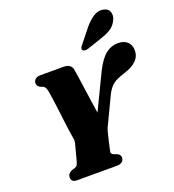

<svg xmlns="http://www.w3.org/2000/svg" viewBox="-166 -1081 1094 1208"><g transform="rotate(-20 381.0 -477.0)"><path d="M456 -38.5Q456 -20 443.2 -10Q430.5 0 409.5 0H143Q120.5 0 112 -8.8Q103.5 -17.5 103.5 -32.5Q103.5 -58 132 -70.5L154.5 -77.5Q166 -81.5 170.5 -89Q175 -96.5 179.5 -111.5L208 -219.5Q213 -236 210.2 -254.5Q207.5 -273 204 -291Q202 -302 198 -333Q194 -364 189.2 -404.5Q184.5 -445 179.2 -485.2Q174 -525.5 169.2 -556.2Q164.5 -587 161.5 -597.5Q158 -612 151 -619.2Q144 -626.5 128.5 -630.5Q104 -641 104 -662Q104 -679 116 -689.5Q128 -700 150.5 -700H305.5Q356.5 -700 363.5 -657.5Q366 -644.5 370.8 -611.2Q375.5 -578 381.8 -533.8Q388 -489.5 394.8 -442.8Q401.5 -396 407.5 -356L520 -589.5Q558 -665.5 595 -694.2Q632 -723 677.5 -723Q719 -723 740.8 -700.8Q762.5 -678.5 762.5 -644.5Q762.5 -604 733.8 -576Q705 -548 651 -531.5Q620 -522 597.5 -511.2Q575 -500.5 558 -482.8Q541 -465 525.5 -434.5L444.5 -264.5Q434.5 -245.5 430.2 -231.2Q426 -217 423 -205.5L400 -105.5Q396.5 -93 400 -86.5Q403.5 -80 412.5 -76L433 -68.5Q447 -62 451.5 -54.5Q456 -47 456 -38.5ZM537.5 -884Q568.5 -920.5 599.8 -940Q631 -959.5 664.5 -952.5Q695.5 -946.5 704 -921Q712.5 -895.5 699.5 -869.5Q685.5 -838 658.8 -819.8Q632 -801.5 590 -788L490 -754Q478.5 -750.5 467.2 -751.5Q456 -752.5 452 -759.5Q448 -767.5 453 -776.5Q458 -785.5 466.5 -795Z"/></g></svg>

Font: Fraunces 9pt S000 Black
Style: Italic
Weight: 900
Italic angle: -16°
Version: Version 1.000; ttfautohint (v1.8.3)